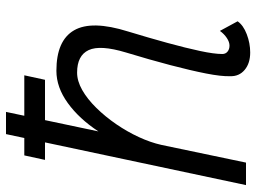

<svg xmlns="http://www.w3.org/2000/svg" viewBox="-127 -713 854 640"><g transform="rotate(-90 300.0 -393.0)"><path d="M87 -670 102 -739H369L354 -670ZM517 -87 549 -28Q536 -9 506 2.5Q476 14 445 14Q409 14 387 -4.5Q365 -23 366 -53Q365 -82 375 -133Q385 -184 403 -252.5Q421 -321 445 -400Q471 -486 453 -524.5Q435 -563 378 -563Q350 -563 320 -546Q290 -529 260.5 -499Q231 -469 206 -432.5Q181 -396 163 -357Q145 -318 137 -282L78 0H3L173 -800H247L182 -492Q224 -556 276.5 -594Q329 -632 384 -632Q485 -632 519 -573Q553 -514 515 -393Q494 -324 477 -262Q460 -200 450 -153Q440 -106 440 -79Q440 -68 448 -61.5Q456 -55 468 -55Q480 -55 493.5 -64Q507 -73 517 -87Z"/></g></svg>

Font: Victor Mono
Style: Italic
Weight: 400
Italic angle: -12°
Monospace: yes
Designer: Rune Bjørnerås
Version: Version 1.561;gftools[0.9.30]